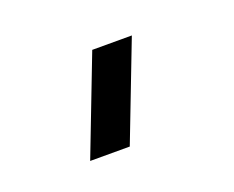

<svg xmlns="http://www.w3.org/2000/svg" viewBox="-44 -10 350 287"><g transform="rotate(-20 131.0 133.5)"><path d="M123 211H60L119.7 56H182.7Z"/></g></svg>

Font: Manrope
Style: Regular
Weight: 400
Designer: Mikhail Sharanda
Foundry: Mikhail Sharanda
Version: Version 4.503